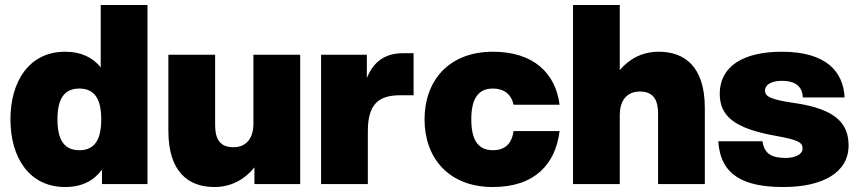

<svg xmlns="http://www.w3.org/2000/svg" viewBox="-20 -740 3444 772"><path d="M573 0V-720H385V-469C353 -509 306 -532 242 -532C98 -532 22 -414 22 -260C22 -106 98 12 242 12C310 12 358 -14 390 -58V0ZM211 -260C211 -338 235 -384 299 -384C363 -384 387 -338 387 -260C387 -182 363 -136 299 -136C235 -136 211 -182 211 -260Z M845 -238V-520H657V-214C657 -46 740 12 842 12C913 12 967 -22 1003 -67V0H1187V-520H999V-242C999 -194 978 -148 918 -148C858 -148 845 -190 845 -238Z M1271 0H1459V-212C1459 -320 1501 -357 1589 -357H1643V-526H1599C1531 -526 1482 -494 1455 -426V-520H1271Z M1962 12C2132 12 2214 -82 2230 -213H2045C2038 -163 2011 -136 1962 -136C1899 -136 1875 -182 1875 -260C1875 -338 1899 -384 1962 -384C2006 -384 2036 -361 2045 -319H2230C2214 -444 2127 -532 1962 -532C1783 -532 1687 -414 1687 -260C1687 -106 1783 12 1962 12Z M2284 0H2472V-278C2472 -326 2493 -372 2553 -372C2613 -372 2626 -330 2626 -282V0H2814V-306C2814 -474 2731 -532 2629 -532C2560 -532 2508 -501 2472 -458V-720H2284Z M3130 12C3286 12 3392 -45 3392 -155C3392 -243 3341 -302 3173 -326C3077 -340 3056 -352 3056 -376C3056 -400 3082 -415 3124 -415C3162 -415 3206 -404 3208 -348H3376C3371 -452 3302 -532 3124 -532C2968 -532 2874 -473 2874 -363C2874 -275 2930 -224 3098 -194C3194 -177 3207 -166 3207 -142C3207 -118 3174 -105 3140 -105C3088 -105 3053 -118 3046 -172H2868C2877 -34 2972 12 3130 12Z"/></svg>

Font: Aspekta 900
Style: Regular
Weight: 900
Designer: Ivo Dolenc
Version: Version 2.000